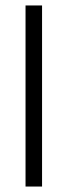

<svg xmlns="http://www.w3.org/2000/svg" viewBox="-20 -683 248 703"><path d="M73.5 0V-663H134V0Z"/></svg>

Font: Anek Odia Light
Style: Regular
Weight: 300
Designer: Yesha Goshar & Mahesh Sahu (Odia), Yesha Goshar (Latin)
Foundry: Ek Type
Version: Version 1.003